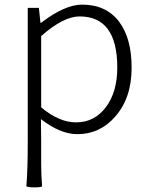

<svg xmlns="http://www.w3.org/2000/svg" viewBox="-20 -567 645 830"><path d="M129 243Q99 243 94 238Q100 166 100 46V-147V-533H148L155 -468H157Q260 -547 335 -547Q439 -547 495 -473Q549 -401 549 -275Q549 -143 478 -63Q412 13 314 13Q241 13 157 -52L158 46V142Q158 190 162 238Q159 243 129 243ZM309 -38Q388 -38 437.5 -103.5Q487 -169 487 -275Q487 -496 324 -496Q254 -496 158 -411V-257V-103Q235 -38 309 -38Z"/></svg>

Font: GenSekiGothic TW L
Style: Regular
Weight: 300
Version: Version 1.501;PS 1;hotconv 16.6.51;makeotf.lib2.5.65220